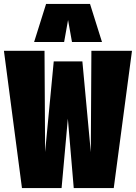

<svg xmlns="http://www.w3.org/2000/svg" viewBox="-22 -959 693 979"><path d="M558 0H354L324 -354L292 0H90L-2 -700H205L208 -184L252 -646H398L441 -183L444 -700H651ZM152 -745 213 -939H437L498 -745H345L325 -857L305 -745Z"/></svg>

Font: Georama Condensed Black
Style: Regular
Weight: 900
Width: 3
Designer: Jean-Baptiste Levee
Foundry: Production Type
Version: Version 1.000